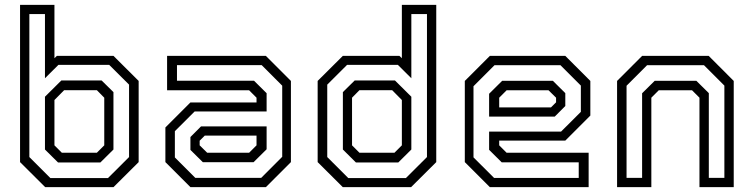

<svg xmlns="http://www.w3.org/2000/svg" viewBox="-20 -770 3094 790"><path d="M166 0 62.5 -103V-750H204V-530.5L214 -540H447L550.5 -437V-103L447 0ZM218.8 -101.5 165 -154.8V-372L232.5 -439H398L446.8 -391V-154.8L393 -101.5ZM234.5 -141.5H378.5L409 -172V-368L378.5 -399H244L204 -358.5V-172ZM187.5 -37.2H424.2L511 -123.8V-421.8L429.2 -503.2H220.5L165 -448V-712.2H100.8V-123.8Z M763.5 0 660.5 -103V-245.5L763.5 -348.5H1035.5V-368L1005 -398.5H667.5V-540H1074L1177 -437V-103L1074 0ZM814.8 -102.5 763.5 -153.2V-206.2L807 -249.8H1077V-155.8L1023.2 -102.5ZM783.5 -38.2H1054.8L1141.2 -124.8V-417.5L1056.8 -502H708.2V-437.8H1025.2L1077 -386.5V-311.5H781L699.5 -230.2V-122.2ZM832.5 -141.5H1005L1035.5 -172V-212H822.5L801.5 -191V-172Z M1671.5 0H1390.5L1287 -103V-437L1390.5 -540H1623.5L1633.5 -530.5V-750H1775V-103ZM1618.8 -101.5H1444.5L1390.8 -154.8V-391L1439.5 -439H1605L1672.5 -372V-154.8ZM1603 -141.5 1633.5 -172V-358.5L1593.5 -399H1459L1428.5 -368V-172L1459 -141.5ZM1650 -37.2 1736.8 -123.8V-712.2H1672.5V-448L1617 -503.2H1408.2L1326.5 -421.8V-123.8L1413.2 -37.2Z M2306 -540 2409 -437V-294.5L2306 -191.5H2034V-172L2064.5 -141.5H2402V0H1995.5L1892.5 -103V-437L1995.5 -540ZM2254.8 -437.5 2306 -386.8V-333.8L2262.5 -290.2H1992.5V-384.2L2046.2 -437.5ZM2286 -501.8H2014.8L1928.2 -415.2V-122.5L2012.8 -38H2361.2V-102.2H2044.2L1992.5 -153.5V-228.5H2288.5L2370 -309.8V-417.8ZM2237 -398.5H2064.5L2034 -368V-328H2247L2268 -349V-368Z M2519 0V-437L2622 -540H2896L2999 -437V0H2858V-368L2827.5 -398.5H2690.5L2660 -368V0ZM2558 -38.2H2622V-386.2L2673.8 -437.5H2845.2L2896.5 -386.8V-38.2H2960.5V-417.8L2876.5 -501.8H2642.5L2558 -417.2Z"/></svg>

Font: Tourney Thin
Style: Regular
Weight: 100
Designer: Tyler Finck
Foundry: Etcetera Type Co
Version: Version 1.015